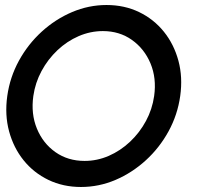

<svg xmlns="http://www.w3.org/2000/svg" viewBox="-20 -733 790 766"><path d="M303 13Q232 13 173.2 -15.2Q114.5 -43.5 74.2 -93.5Q34 -143.5 16.2 -209.2Q-1.5 -275 9 -350Q19.5 -425 55.5 -490.8Q91.5 -556.5 146.2 -606.5Q201 -656.5 267.5 -684.8Q334 -713 405 -713Q476.5 -713 535 -684.8Q593.5 -656.5 633.8 -606.5Q674 -556.5 691.8 -490.8Q709.5 -425 699 -350Q688.5 -275 652.5 -209.2Q616.5 -143.5 561.8 -93.5Q507 -43.5 440.8 -15.2Q374.5 13 303 13ZM317.5 -91Q367.5 -91 414 -111.2Q460.5 -131.5 498.8 -167.5Q537 -203.5 562.2 -250.2Q587.5 -297 595 -350Q605 -421 580.5 -479.8Q556 -538.5 506.2 -573.8Q456.5 -609 390.5 -609Q340.5 -609 293.8 -588.8Q247 -568.5 209 -532.5Q171 -496.5 145.8 -449.8Q120.5 -403 113 -350Q103 -279 127.2 -220Q151.5 -161 201.2 -126Q251 -91 317.5 -91Z"/></svg>

Font: Urbanist SemiBold
Style: Italic
Weight: 600
Italic angle: -8°
Designer: Corey Hu
Foundry: Corey Hu
Version: Version 1.321; ttfautohint (v1.8.4.7-5d5b)